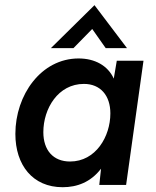

<svg xmlns="http://www.w3.org/2000/svg" viewBox="-20 -734 620 762"><path d="M228.5 9C286 9 340 -11 381 -64.5L374 0H480.5L549.5 -493H443.5L431.5 -422C408 -474 356 -502 292 -502C143 -502 41 -357 41 -202.5C41 -78.5 110 9 228.5 9ZM152 -209.5C152 -303 210.5 -401 313 -401C378.5 -401 418 -355 418 -284C418 -192 360 -93 258 -93C191 -93 152 -138 152 -209.5ZM182 -543H271.5L346 -619L399.5 -543H484L355 -713.5Z"/></svg>

Font: HK Grotesk SemiBold
Style: Italic
Weight: 600
Italic angle: -16°
Designer: Alfredo Marco Pradil
Foundry: Hanken Design Co.
Version: Version 3.001;FEAKit 1.0